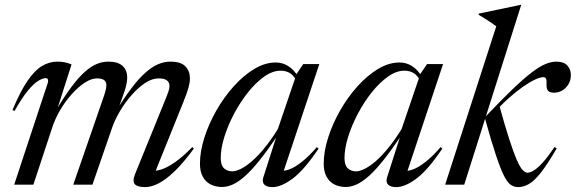

<svg xmlns="http://www.w3.org/2000/svg" viewBox="-20 -755 2354 785"><path d="M610.5 -42 602.5 -57.5Q617.5 -55 640.8 -62.5Q664 -70 695.5 -91.8Q727 -113.5 766 -153.5L772.5 -147.5Q731 -90.5 695 -55.8Q659 -21 629 -5.5Q599 10 574 10Q542 10 531.2 -2Q520.5 -14 532.5 -44L652 -338Q664 -367 668.5 -380.5Q673 -394 673 -402.5Q673 -418 662.5 -426.2Q652 -434.5 629 -434.5Q601.5 -434.5 573 -415.5Q544.5 -396.5 518 -366.2Q491.5 -336 471 -301.5Q450.5 -267 439.5 -236L358 0H279.5L405.5 -364Q408.5 -373 410.5 -380.5Q412.5 -388 413.8 -394.5Q415 -401 415 -406Q415 -421 405.2 -427.8Q395.5 -434.5 376.5 -434.5Q353.5 -434.5 327 -417.2Q300.5 -400 274.2 -371Q248 -342 226.5 -305.8Q205 -269.5 193 -232L116.5 0H38L176 -418Q177.5 -424.5 175.8 -430Q174 -435.5 167 -435.5Q155 -435.5 136.5 -424.5Q118 -413.5 94 -384.5Q70 -355.5 39.5 -301.5L31 -305Q62.5 -380.5 91.8 -423.5Q121 -466.5 151 -484.8Q181 -503 214 -503Q225.5 -503 235.2 -501.8Q245 -500.5 254 -498Q263 -495.5 272.5 -491.5L211.5 -300.5H207Q243 -360.5 272.2 -399.8Q301.5 -439 327 -461.5Q352.5 -484 375.8 -493.5Q399 -503 423 -503Q462 -503 481 -485.8Q500 -468.5 500 -438Q500 -426 497.2 -412Q494.5 -398 489 -381.5L458.5 -295H451Q486.5 -353.5 516.8 -393.5Q547 -433.5 574 -457.5Q601 -481.5 626 -492.2Q651 -503 676 -503Q720 -503 738.2 -483.5Q756.5 -464 756.5 -435Q756.5 -418 751 -397.5Q745.5 -377 728.5 -335Z M1056.5 -29.5 1115 -212.5H1122.5Q1078 -146 1043.8 -102.8Q1009.5 -59.5 981.8 -35Q954 -10.5 931.2 -0.5Q908.5 9.5 888 9.5Q861.5 9.5 841 -1Q820.5 -11.5 809 -32.8Q797.5 -54 797.5 -85.5Q797.5 -135.5 815.5 -192Q833.5 -248.5 864.5 -303Q895.5 -357.5 935.5 -402Q975.5 -446.5 1019.5 -473Q1063.5 -499.5 1107.5 -499.5Q1136 -499.5 1159.5 -484.2Q1183 -469 1200.5 -439L1192.5 -423Q1181.5 -446.5 1165.2 -456.2Q1149 -466 1127.5 -466Q1094.5 -466 1060.2 -441.8Q1026 -417.5 994.2 -377.8Q962.5 -338 937.2 -290.2Q912 -242.5 897.2 -195Q882.5 -147.5 882.5 -109Q882.5 -79.5 895.8 -67Q909 -54.5 930 -54.5Q944.5 -54.5 964.8 -64.5Q985 -74.5 1009 -95Q1033 -115.5 1060.2 -148.5Q1087.5 -181.5 1116 -227.5L1193 -453.5L1220 -493H1285.5L1135 -41.5L1125 -58Q1139 -54 1161.2 -61.8Q1183.5 -69.5 1212.5 -92Q1241.5 -114.5 1275.5 -153.5L1282.5 -147.5Q1223 -59 1176.2 -24.5Q1129.5 10 1094 10Q1070.5 10 1060.5 -0.5Q1050.5 -11 1056.5 -29.5Z M1562.5 -29.5 1621 -212.5H1628.5Q1584 -146 1549.8 -102.8Q1515.5 -59.5 1487.8 -35Q1460 -10.5 1437.2 -0.5Q1414.5 9.5 1394 9.5Q1367.5 9.5 1347 -1Q1326.5 -11.5 1315 -32.8Q1303.5 -54 1303.5 -85.5Q1303.5 -135.5 1321.5 -192Q1339.5 -248.5 1370.5 -303Q1401.5 -357.5 1441.5 -402Q1481.5 -446.5 1525.5 -473Q1569.5 -499.5 1613.5 -499.5Q1642 -499.5 1665.5 -484.2Q1689 -469 1706.5 -439L1698.5 -423Q1687.5 -446.5 1671.2 -456.2Q1655 -466 1633.5 -466Q1600.5 -466 1566.2 -441.8Q1532 -417.5 1500.2 -377.8Q1468.5 -338 1443.2 -290.2Q1418 -242.5 1403.2 -195Q1388.5 -147.5 1388.5 -109Q1388.5 -79.5 1401.8 -67Q1415 -54.5 1436 -54.5Q1450.5 -54.5 1470.8 -64.5Q1491 -74.5 1515 -95Q1539 -115.5 1566.2 -148.5Q1593.5 -181.5 1622 -227.5L1699 -453.5L1726 -493H1791.5L1641 -41.5L1631 -58Q1645 -54 1667.2 -61.8Q1689.5 -69.5 1718.5 -92Q1747.5 -114.5 1781.5 -153.5L1788.5 -147.5Q1729 -59 1682.2 -24.5Q1635.5 10 1600 10Q1576.5 10 1566.5 -0.5Q1556.5 -11 1562.5 -29.5Z M2111 -735 1878 0H1800L2009 -647.5Q2000 -654.5 1988.5 -662Q1977 -669.5 1964 -678Q1951 -686.5 1936.5 -694.5L1938 -699.5L2107.5 -735ZM1962.5 -272 1963.5 -276.5Q2029 -345.5 2075.2 -389.8Q2121.5 -434 2154 -458.8Q2186.5 -483.5 2210.2 -493.2Q2234 -503 2254.5 -503Q2285 -503 2299.5 -487.2Q2314 -471.5 2314 -448.5Q2314 -427 2304.2 -410.8Q2294.5 -394.5 2278.8 -385.2Q2263 -376 2245 -376Q2226.5 -376 2220 -385Q2213.5 -394 2214.5 -411Q2215.5 -428 2212.2 -433.8Q2209 -439.5 2201.5 -439.5Q2188.5 -439.5 2166.2 -429Q2144 -418.5 2116 -398.8Q2088 -379 2057 -351Q2026 -323 1995 -288L2021 -325Q2045 -238.5 2062.5 -184.5Q2080 -130.5 2093 -101Q2106 -71.5 2116.5 -60.2Q2127 -49 2136.5 -49Q2147.5 -49 2162.8 -58.2Q2178 -67.5 2198.8 -90.2Q2219.5 -113 2247.5 -154L2256 -148Q2219 -84.5 2192 -50Q2165 -15.5 2142.8 -2.8Q2120.5 10 2098.5 10Q2082.5 10 2069 1.2Q2055.5 -7.5 2041.2 -35.2Q2027 -63 2008 -119.5Q1989 -176 1962.5 -272Z"/></svg>

Font: Newsreader 60pt
Style: Italic
Weight: 400
Italic angle: -17°
Designer: Hugues Gentile
Foundry: Production Type
Version: Version 1.003